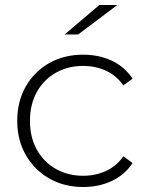

<svg xmlns="http://www.w3.org/2000/svg" viewBox="-20 -745 595 769"><path d="M313 4Q237 4 177.5 -30Q118 -64 83.5 -124Q49 -184 49 -261Q49 -339 83.5 -399Q118 -459 177.5 -492.5Q237 -526 313 -526Q376 -526 427.5 -502Q479 -478 511 -430L474 -403Q446 -443 404 -462Q362 -481 313 -481Q252 -481 203.5 -453.5Q155 -426 127.5 -376.5Q100 -327 100 -261Q100 -195 127.5 -145.5Q155 -96 203.5 -68.5Q252 -41 313 -41Q362 -41 404 -60Q446 -79 474 -119L511 -92Q479 -44 427.5 -20Q376 4 313 4ZM239 -607 378 -725H450L293 -607Z"/></svg>

Font: Modern
Style: Regular
Weight: 300
Designer: Julieta Ulanovsky
Foundry: Julieta Ulanovsky
Version: Version 8.000